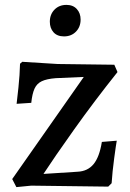

<svg xmlns="http://www.w3.org/2000/svg" viewBox="-20 -762 534 786"><path d="M30 -29 323 -447 208 -442Q171 -439 151 -429.5Q131 -420 121.5 -399.5Q112 -379 108 -341L48 -337Q50 -352 55.5 -404Q61 -456 62 -501L71 -509L216 -500L448 -497L461 -467Q366 -348 283.5 -232Q201 -116 158 -50L298 -59Q339 -61 363 -90Q387 -119 397 -181L458 -186Q455 -170 447.5 -114.5Q440 -59 437 -12L423 2L108 -2L47 4ZM184 -673Q184 -703 203 -722.5Q222 -742 252 -742Q279 -742 294.5 -725Q310 -708 310 -682Q310 -652 291 -632.5Q272 -613 242 -613Q214 -613 199 -630Q184 -647 184 -673Z"/></svg>

Font: Alegreya SC Medium
Style: Regular
Weight: 500
Designer: Juan Pablo del Peral
Foundry: Huerta Tipografica
Version: Version 2.007; ttfautohint (v1.6)